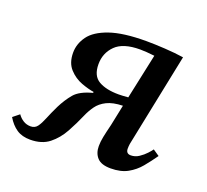

<svg xmlns="http://www.w3.org/2000/svg" viewBox="-139 -589 766 712"><g transform="rotate(20 244.0 -233.5)"><path d="M44 12Q12 12 -9.5 -2.5Q-31 -17 -47 -44L-22 -64Q-13 -51 0 -43Q13 -35 29 -35Q46 -35 55.5 -48Q65 -61 74 -83.5Q83 -106 98 -137Q114 -169 134.5 -193.5Q155 -218 205 -231V-235Q184 -238 155.5 -248.5Q127 -259 105.5 -282.5Q84 -306 84 -346Q84 -381 106 -411.5Q128 -442 181 -460.5Q234 -479 325 -479Q357 -479 398.5 -476.5Q440 -474 473 -469L402 -122Q399 -110 397.5 -100Q396 -90 396 -81Q396 -61 415 -61Q432 -61 447 -71Q462 -81 473 -93Q484 -105 488 -111L513 -94Q494 -67 474.5 -43.5Q455 -20 428 -5Q401 10 361 10Q324 10 308 -7.5Q292 -25 292 -53Q292 -70 296 -90Q300 -110 308 -142L325 -224Q286 -223 262 -211Q238 -199 224.5 -180Q211 -161 202 -140Q187 -105 167.5 -69.5Q148 -34 119 -11Q90 12 44 12ZM333 -260 371 -438Q355 -440 339.5 -441Q324 -442 314 -442Q247 -442 217 -412Q187 -382 187 -338Q187 -292 216.5 -275Q246 -258 295 -258Q299 -258 311.5 -258.5Q324 -259 333 -260Z"/></g></svg>

Font: STIX Two Text Medium
Style: Italic
Weight: 500
Italic angle: -12°
Designer: Ross Mills, John Hudson & Paul Hanslow, Tiro Typeworks Ltd; with prior portions MicroPress Inc. and Coen Hoffman, Elsevi
Foundry: Tiro Typeworks Ltd
Version: Version 2.13 b171